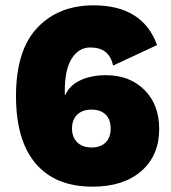

<svg xmlns="http://www.w3.org/2000/svg" viewBox="-20 -690 640 720"><path d="M331 -670Q515 -670 569 -521L404 -444Q390 -512 319 -512Q275 -512 249 -470.5Q223 -429 223 -351V-334H225Q240 -369 280.5 -388.5Q321 -408 378 -408Q466 -408 521.5 -353Q577 -298 577 -206Q577 -107 510 -48.5Q443 10 327 10Q188 10 114 -76.5Q40 -163 40 -330Q40 -501 119.5 -585.5Q199 -670 331 -670ZM250 -208Q250 -176 269.5 -156.5Q289 -137 323 -137Q357 -137 376 -155.5Q395 -174 395 -208Q395 -242 376 -260.5Q357 -279 323 -279Q289 -279 269.5 -260Q250 -241 250 -208Z"/></svg>

Font: Elaine Sans ExtraBold
Style: Regular
Weight: 800
Designer: Wei Huang
Foundry: Wei Huang
Version: Version 2.001;December 24, 2019;FontCreator 12.0.0.2547 64-b